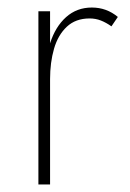

<svg xmlns="http://www.w3.org/2000/svg" viewBox="-20 -490 346 510"><path d="M113 -460V-375Q127 -419 155.5 -444.5Q184 -470 224 -470Q263 -470 293 -445L276 -420Q262 -430 248 -435.5Q234 -441 218 -441Q181 -441 157.5 -419Q134 -397 123.5 -360.5Q113 -324 113 -280V0H82V-460Z"/></svg>

Font: Jost* Thin
Style: Regular
Weight: 200
Version: Version 3.7